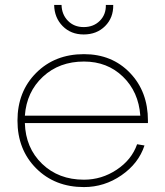

<svg xmlns="http://www.w3.org/2000/svg" viewBox="-20 -740 672 780"><path d="M321 -10Q393 -10 454 -50.5Q515 -91 537 -154L567 -149Q543 -76 473.5 -28Q404 20 321 20Q203 20 127 -56Q51 -132 51 -250Q51 -368 127 -444Q203 -520 321 -520Q435 -520 508 -444Q581 -368 581 -250V-240H81Q84 -139 151 -74.5Q218 -10 321 -10ZM81 -270H550Q543 -367 479.5 -428.5Q416 -490 321 -490Q221 -490 154.5 -428.5Q88 -367 81 -270ZM410 -720H440Q441 -668 407 -634Q373 -600 320 -600Q268 -600 234.5 -634Q201 -668 200 -720H230Q231 -681 256 -655.5Q281 -630 320 -630Q360 -630 385.5 -655.5Q411 -681 410 -720Z"/></svg>

Font: Metropolitano Thin
Style: Regular
Weight: 250
Designer: Fonts by Alex Slobzheninov & Chris M. Simpson / Changes by Cristiano Sobral
Foundry: Fonts by Alex Slobzheninov & Chris M. Simpson / Changes by Cristiano Sobral
Version: Version 1.00;August 30, 2020;FontCreator 13.0.0.2681 64-bit